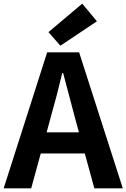

<svg xmlns="http://www.w3.org/2000/svg" viewBox="-24 -1026 689 1046"><path d="M252 -386 230 -305H406L384 -386Q380 -399 320 -628H315Q287 -508 252 -386ZM-4 0 233 -741H407L645 0H490L438 -190H198L146 0ZM305 -777 240 -851 424 -1006 504 -910Z"/></svg>

Font: Swei Fan Sans CJK TC
Style: Bold
Weight: 700
Version: Version 2.130